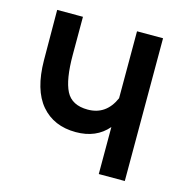

<svg xmlns="http://www.w3.org/2000/svg" viewBox="-88 -650 716 734"><g transform="rotate(15 269.5 -282.5)"><path d="M366 -565H469V0H366V-186Q320 -132 239 -132Q152 -132 102 -190.5Q52 -249 51 -366L50 -565H152V-415Q152 -317 175 -272Q198 -227 261 -227Q334 -227 366 -300Z"/></g></svg>

Font: MB Grotesk
Style: Regular
Weight: 400
Designer: Nawras Khrais
Foundry: Nawras Khrais
Version: Version 1.000;PS 001.000;hotconv 1.0.88;makeotf.lib2.5.64775